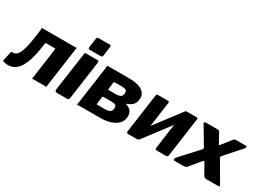

<svg xmlns="http://www.w3.org/2000/svg" viewBox="-42 -1412 2828 2087"><g transform="rotate(30 1372.0 -369.0)"><path d="M0 -3Q-16 -6 -14 -22L10 -126Q13 -144 28 -141Q51 -138 70 -150Q89 -162 105 -192.5Q121 -223 134 -275.5Q147 -328 157 -404L171 -502Q172 -515 171.5 -522.5Q171 -530 174 -530H580Q592 -529 599.5 -531Q607 -533 608 -530L537 -28Q536 -16 536.5 -8Q537 0 534 0H384Q372 -1 364.5 1Q357 3 356 0L409 -381Q411 -394 410.5 -401.5Q410 -409 413 -409H315Q303 -410 295.5 -408Q288 -406 287 -409L280 -361Q265 -257 241.5 -182Q218 -107 183.5 -62.5Q149 -18 103.5 -3Q58 12 0 -3Z M819 -21Q817 -7 811 -3.5Q805 0 789 0H665Q652 0 646 -8Q640 -16 641 -28L710 -514Q712 -524 715 -527Q718 -530 727 -530H876Q883 -530 885.5 -522.5Q888 -515 887 -506ZM902 -606Q900 -592 893.5 -588Q887 -584 871 -584H737Q727 -584 724 -592.5Q721 -601 723 -613L739 -721Q742 -742 758 -742H907Q914 -742 916.5 -734Q919 -726 917 -717Z M920 0 991 -502Q992 -515 991.5 -522.5Q991 -530 994 -530H1269Q1374 -530 1427.5 -496.5Q1481 -463 1481 -404Q1481 -354 1456.5 -323.5Q1432 -293 1386 -279Q1382 -278 1381 -274Q1380 -270 1384 -268Q1426 -255 1444.5 -228.5Q1463 -202 1463 -168Q1463 -110 1428 -73Q1393 -36 1335.5 -18Q1278 0 1209 0H948Q937 -1 929 1Q921 3 920 0ZM1212 -108Q1252 -109 1272 -122.5Q1292 -136 1292 -173Q1292 -195 1277.5 -205Q1263 -215 1228 -215H1144Q1132 -216 1124.5 -214Q1117 -212 1116 -215L1105 -136Q1103 -125 1104 -116.5Q1105 -108 1101 -108ZM1232 -308Q1271 -309 1290 -323Q1309 -337 1309 -373Q1309 -394 1295 -404Q1281 -414 1247 -414H1172Q1160 -415 1152.5 -413Q1145 -411 1144 -414L1133 -337Q1131 -325 1132 -316.5Q1133 -308 1130 -308Z M1770 -511 1703 -27Q1699 0 1669 0H1562Q1548 0 1544 -5.5Q1540 -11 1541 -23L1609 -509Q1612 -530 1630 -530H1756Q1773 -530 1770 -511ZM2129 -511 2061 -27Q2060 -12 2052 -6Q2044 0 2028 0H1921Q1907 0 1903 -5.5Q1899 -11 1900 -23L1968 -509Q1971 -530 1989 -530H2115Q2132 -530 2129 -511ZM1973 -522 2040 -463 1694 -7 1627 -67Z M2695 -34Q2707 -13 2705.5 -6.5Q2704 0 2684 0H2540Q2526 0 2517 -6.5Q2508 -13 2504 -22L2432 -149Q2425 -162 2419.5 -159Q2414 -156 2403 -143L2295 -13Q2288 -5 2275 -2.5Q2262 0 2248 0H2146Q2127 0 2127.5 -12.5Q2128 -25 2150 -50L2337 -253Q2346 -263 2348.5 -270Q2351 -277 2346 -287L2217 -503Q2211 -513 2214 -521.5Q2217 -530 2232 -530H2374Q2389 -530 2397 -524Q2405 -518 2409 -508L2472 -394Q2475 -387 2479.5 -390.5Q2484 -394 2489 -402L2580 -517Q2587 -526 2594 -528Q2601 -530 2617 -530H2729Q2746 -530 2745 -519.5Q2744 -509 2736 -499L2565 -306Q2556 -296 2554 -289.5Q2552 -283 2556 -272L2695 -34Z"/></g></svg>

Font: Libre Franklin ExtraBold
Style: Italic
Weight: 800
Italic angle: -8°
Designer: Pablo Impallari, Rodrigo Fuenzalida, Nhung Nguyen
Foundry: Impallari Type
Version: Version 3.000